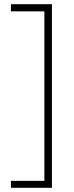

<svg xmlns="http://www.w3.org/2000/svg" viewBox="-20 -735 350 913"><path d="M32 125V158H227V-715H32V-681H191V125Z"/></svg>

Font: Noto Sans Georgian Condensed ExtraLight
Style: Regular
Weight: 200
Width: 3
Designer: Monotype Design Team, Akaki Razmadze
Foundry: Google LLC
Version: Version 2.005